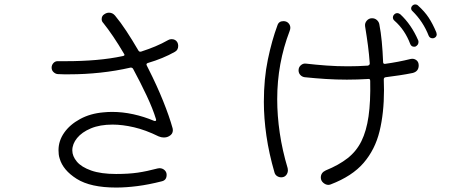

<svg xmlns="http://www.w3.org/2000/svg" viewBox="-20 -832 2040 863"><path d="M707 -17Q648 -2 597 4.5Q546 11 502 11Q387 11 325 -28Q263 -67 248 -120Q245 -129 244 -138.5Q243 -148 243 -157Q243 -199 268.5 -235.5Q294 -272 340 -297Q386 -322 445 -327Q455 -328 464.5 -328.5Q474 -329 484 -329Q531 -329 579 -318.5Q627 -308 672 -289Q673 -289 674 -288.5Q675 -288 676 -288Q684 -288 681 -297Q667 -343 639 -402.5Q611 -462 578 -523Q574 -529 566 -528Q501 -513 431 -505.5Q361 -498 293 -498Q280 -498 266.5 -498Q253 -498 239 -499Q229 -500 220.5 -508Q212 -516 212 -528Q212 -540 220.5 -549Q229 -558 242 -557H277Q348 -557 412 -562.5Q476 -568 532 -580Q544 -582 537 -591Q513 -632 489 -667.5Q465 -703 444 -729Q437 -736 437 -746Q437 -761 449 -768Q459 -775 470 -775Q486 -775 497 -762Q522 -732 548 -692.5Q574 -653 602 -605Q606 -598 614 -600Q648 -611 678 -623.5Q708 -636 736 -652Q743 -656 751 -656Q769 -656 777 -642Q781 -635 781 -626Q781 -607 766 -599Q713 -569 645 -549Q635 -546 640 -537L648 -521Q685 -448 713 -378.5Q741 -309 756 -255Q757 -252 757 -247Q757 -229 740 -220Q730 -214 716 -214Q705 -214 693 -219Q634 -248 582 -260Q530 -272 486 -272Q429 -272 388.5 -255Q348 -238 326.5 -211.5Q305 -185 305 -156Q305 -130 325.5 -105.5Q346 -81 390 -65.5Q434 -50 502 -50Q558 -50 599 -56Q640 -62 689 -75Q692 -76 697 -76Q710 -76 719.5 -67.5Q729 -59 729 -46Q729 -22 707 -17Z M1931 -661Q1929 -660 1924 -660Q1912 -660 1907 -671Q1882 -735 1834 -782Q1828 -787 1828 -795Q1828 -801 1833 -806Q1839 -812 1846 -812Q1854 -812 1859 -807Q1889 -780 1907 -752.5Q1925 -725 1941 -687Q1943 -681 1943 -678Q1943 -666 1931 -661ZM1848 -623Q1846 -622 1841 -622Q1829 -622 1824 -634Q1800 -698 1753 -739Q1746 -745 1746 -754Q1746 -761 1751 -766Q1757 -773 1766 -773Q1772 -773 1779 -768Q1829 -722 1860 -650Q1861 -648 1861 -643Q1861 -630 1848 -623ZM1466 -3Q1460 -1 1456 -1Q1444 -1 1433 -10.5Q1422 -20 1422 -34Q1422 -56 1444 -66Q1503 -90 1542.5 -121Q1582 -152 1604.5 -197.5Q1627 -243 1636.5 -309Q1646 -375 1644 -468Q1644 -479 1635 -477Q1587 -474 1539 -474Q1492 -474 1444.5 -477Q1397 -480 1349 -485Q1337 -487 1329.5 -495.5Q1322 -504 1322 -516Q1322 -530 1332.5 -539Q1343 -548 1356 -546Q1399 -541 1446.5 -537.5Q1494 -534 1544 -534Q1588 -534 1633 -537Q1642 -539 1642 -547Q1639 -588 1634 -626.5Q1629 -665 1621 -714Q1619 -728 1628.5 -739Q1638 -750 1652 -750Q1665 -750 1674 -742Q1683 -734 1685 -723Q1692 -687 1696 -645Q1700 -603 1702 -553Q1702 -544 1711 -545Q1740 -549 1769 -554.5Q1798 -560 1826 -567Q1840 -570 1851 -562Q1862 -554 1862 -538Q1862 -511 1835 -504Q1806 -498 1775.5 -493.5Q1745 -489 1714 -485Q1705 -484 1705 -475Q1705 -463 1705.5 -451Q1706 -439 1706 -427Q1706 -324 1686 -242Q1666 -160 1614.5 -100Q1563 -40 1466 -3ZM1244 -35Q1234 -35 1225.5 -40.5Q1217 -46 1214 -56Q1189 -142 1177.5 -221.5Q1166 -301 1166 -374Q1166 -478 1184 -564.5Q1202 -651 1227 -718Q1233 -737 1254 -737Q1268 -737 1276.5 -728Q1285 -719 1285 -707Q1285 -701 1282 -693Q1254 -620 1240 -543.5Q1226 -467 1226 -386Q1226 -312 1237.5 -234Q1249 -156 1273 -76Q1274 -73 1274 -67Q1274 -54 1266 -44.5Q1258 -35 1244 -35Z"/></svg>

Font: Kiwi Maru Light
Style: Regular
Weight: 300
Designer: Hiroki-Chan
Version: Version 1.100